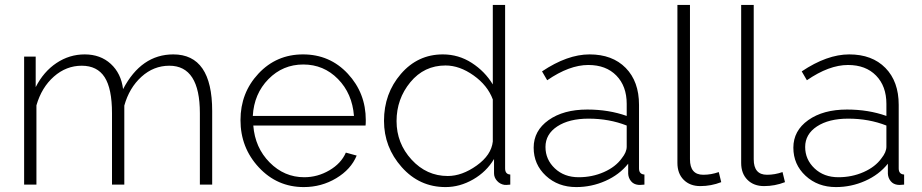

<svg xmlns="http://www.w3.org/2000/svg" viewBox="-20 -750 3745 780"><path d="M842 0H792V-290Q792 -483 668 -483Q604 -483 554.5 -438Q505 -393 485 -321V0H435V-290Q435 -390 405 -436.5Q375 -483 312 -483Q249 -483 199 -439Q149 -395 128 -322V0H78V-520H125V-396Q157 -459 209.5 -494Q262 -529 324 -529Q388 -529 430 -490.5Q472 -452 480 -388Q554 -529 684 -529Q842 -529 842 -299Z M1214 10Q1106 10 1031.5 -70Q957 -150 957 -262Q957 -373 1030 -451Q1103 -529 1211 -529Q1320 -529 1393 -450.5Q1466 -372 1466 -262Q1466 -245 1465 -240H1009Q1016 -150 1075.5 -90Q1135 -30 1216 -30Q1270 -30 1318 -58Q1366 -86 1385 -130L1429 -118Q1406 -62 1346 -26Q1286 10 1214 10ZM1007 -279H1418Q1411 -370 1353 -429Q1295 -488 1212 -488Q1129 -488 1070.5 -428.5Q1012 -369 1007 -279Z M1540 -259Q1540 -370 1608.5 -449.5Q1677 -529 1779 -529Q1843 -529 1896.5 -494.5Q1950 -460 1982 -407V-730H2032V-66Q2032 -42 2053 -41V0Q2034 2 2029 1Q2011 -2 1999 -15.5Q1987 -29 1987 -46V-104Q1956 -52 1902 -21Q1848 10 1790 10Q1684 10 1612 -71Q1540 -152 1540 -259ZM1982 -175V-346Q1961 -403 1904 -443.5Q1847 -484 1790 -484Q1703 -484 1647 -416Q1591 -348 1591 -258Q1591 -168 1652 -101.5Q1713 -35 1799 -35Q1857 -35 1916.5 -77.5Q1976 -120 1982 -175Z M2148 -150Q2148 -219 2208.5 -262Q2269 -305 2366 -305Q2453 -305 2526 -279V-328Q2526 -400 2484 -443Q2442 -486 2370 -486Q2293 -486 2203 -424L2182 -460Q2285 -529 2375 -529Q2468 -529 2522 -474Q2576 -419 2576 -324V-66Q2576 -42 2598 -41V0Q2576 2 2573 1Q2554 -1 2543.5 -14Q2533 -27 2532 -44V-85Q2496 -40 2439.5 -15Q2383 10 2321 10Q2247 10 2197.5 -36Q2148 -82 2148 -150ZM2506 -107Q2526 -132 2526 -154V-240Q2455 -268 2371 -268Q2292 -268 2244 -236.5Q2196 -205 2196 -153Q2196 -102 2234 -66Q2272 -30 2331 -30Q2386 -30 2433.5 -51Q2481 -72 2506 -107Z M2732 -730H2783V-103Q2783 -40 2837 -40Q2869 -40 2900 -51L2910 -10Q2869 6 2825 6Q2783 6 2757.5 -19.5Q2732 -45 2732 -88Z M2991 -730H3042V-103Q3042 -40 3096 -40Q3128 -40 3159 -51L3169 -10Q3128 6 3084 6Q3042 6 3016.5 -19.5Q2991 -45 2991 -88Z M3203 -150Q3203 -219 3263.5 -262Q3324 -305 3421 -305Q3508 -305 3581 -279V-328Q3581 -400 3539 -443Q3497 -486 3425 -486Q3348 -486 3258 -424L3237 -460Q3340 -529 3430 -529Q3523 -529 3577 -474Q3631 -419 3631 -324V-66Q3631 -42 3653 -41V0Q3631 2 3628 1Q3609 -1 3598.5 -14Q3588 -27 3587 -44V-85Q3551 -40 3494.5 -15Q3438 10 3376 10Q3302 10 3252.5 -36Q3203 -82 3203 -150ZM3561 -107Q3581 -132 3581 -154V-240Q3510 -268 3426 -268Q3347 -268 3299 -236.5Q3251 -205 3251 -153Q3251 -102 3289 -66Q3327 -30 3386 -30Q3441 -30 3488.5 -51Q3536 -72 3561 -107Z"/></svg>

Font: Raleway-v4020 Light
Style: Regular
Weight: 300
Designer: Matt McInerney, Pablo Impallari, Rodrigo Fuenzalida
Foundry: Matt McInerney, Pablo Impallari, Rodrigo Fuenzalida
Version: Version 4.020;PS 004.020;hotconv 1.0.88;makeotf.lib2.5.64775